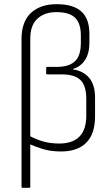

<svg xmlns="http://www.w3.org/2000/svg" viewBox="-20 -714 536 919"><path d="M88 185Q83 185 83 180V-527Q83 -610 128 -652Q173 -694 251 -694Q331 -694 369.5 -659Q408 -624 408 -551V-511Q408 -458 386.5 -426Q365 -394 329 -384V-382Q380 -374 407.5 -340.5Q435 -307 435 -246V-158Q435 -73 393 -31Q351 11 272 11Q223 11 184 -1Q145 -13 118 -26L117 -66Q147 -49 183 -38Q219 -27 264 -27Q327 -27 360 -60Q393 -93 393 -161V-242Q393 -279 382.5 -305Q372 -331 346 -344.5Q320 -358 276 -358H206Q201 -358 201 -364V-388Q201 -394 206 -394H254Q309 -394 338 -420Q367 -446 367 -509V-544Q367 -602 339.5 -629Q312 -656 250 -656Q193 -656 159 -624.5Q125 -593 125 -530V180Q125 185 119 185Z"/></svg>

Font: Sofia Sans Semi Condensed ExtraLight
Style: Regular
Weight: 250
Version: Version 4.100